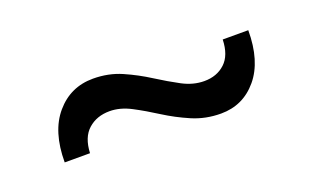

<svg xmlns="http://www.w3.org/2000/svg" viewBox="-35 -496 638 392"><g transform="rotate(-20 284.0 -300.0)"><path d="M396.5 -221Q363 -221 334 -233.5Q305 -246 279.5 -262.2Q254 -278.5 230.2 -291Q206.5 -303.5 183.5 -303.5Q155.5 -303.5 137 -287Q118.5 -270.5 117 -236.5H62Q62 -303.5 93.8 -340.5Q125.5 -377.5 174.5 -377.5Q208 -377.5 236.5 -365Q265 -352.5 290.5 -336.2Q316 -320 339.5 -307.5Q363 -295 387 -295Q414.5 -295 432.2 -311.5Q450 -328 451 -362H506.5Q506.5 -295 475.5 -258Q444.5 -221 396.5 -221Z"/></g></svg>

Font: Commissioner
Style: Regular
Weight: 400
Designer: Kostas Bartsokas
Foundry: Kostas Bartsokas
Version: Version 1.000; ttfautohint (v1.8.3)